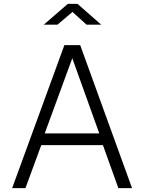

<svg xmlns="http://www.w3.org/2000/svg" viewBox="-20 -976 748 996"><path d="M429 -848H505L382 -956H332L207 -848H278L356 -914ZM43 0H112L194 -223H514L594 0H665L396 -742H314ZM212 -284 355 -674 495 -284Z"/></svg>

Font: 18Franklin Light
Style: Regular
Weight: 300
Designer: Pablo Impallari, Rodrigo Fuenzalida (Modified by Dan O. Williams)
Version: Version 0.025;PS 000.025;hotconv 1.0.88;makeotf.lib2.5.64775